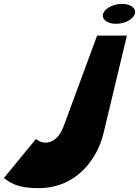

<svg xmlns="http://www.w3.org/2000/svg" viewBox="-201 -600 718 992"><path d="M429.8 -580C472.8 -580 502.4 -558 496.3 -531C489.8 -502 446 -477 398 -477C351 -477 321.8 -502 332.3 -531C343.4 -558 385.8 -580 429.8 -580ZM128.2 51C107.3 109 72 137 34 137C6 137 -15.1 118 -15.1 118L-181 320C-153.7 338 -122.9 372 -1.9 372C202.1 372 303.7 211 332.9 92L454.7 -416H300.7Z"/></svg>

Font: Hussar Milosc
Style: Obl
Weight: 700
Foundry: Cannot Into Space Fonts
Version: Version 1.02